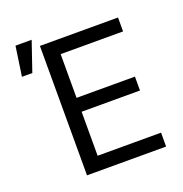

<svg xmlns="http://www.w3.org/2000/svg" viewBox="-137 -893 964 1014"><g transform="rotate(-20 345.0 -386.5)"><path d="M180.4 0V-727.3H619.3V-649.1H268.5V-403.4H596.6V-325.3H268.5V-78.1H625V0ZM35.5 -606.5 59.7 -772.7H150.6L93.8 -606.5Z"/></g></svg>

Font: InterMG
Style: Regular
Weight: 400
Designer: Rasmus Andersson
Foundry: rsms
Version: Version 3.019;December 26, 2023;FontCreator 15.0.0.2955 64-b